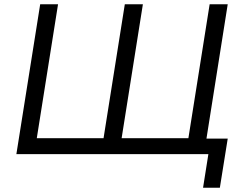

<svg xmlns="http://www.w3.org/2000/svg" viewBox="-20 -725 1146 903"><path d="M935 158 960 0H57L169 -705H253L153 -75H467L567 -705H652L552 -75H866L966 -705H1051L951 -73H1051L1014 158Z"/></svg>

Font: Nunito Sans 10pt
Style: Italic
Weight: 400
Italic angle: -9°
Designer: Vernon Adams
Foundry: Vernon Adams
Version: Version 3.101;gftools[0.9.27]